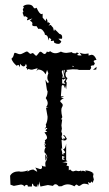

<svg xmlns="http://www.w3.org/2000/svg" viewBox="-20 -820 484 853"><path d="M26.4 0.5 24.9 -39.1Q35.6 -58.6 64.5 -58.6L72.3 -57.1Q88.4 -57.1 104 -63L102.1 -56.6Q110.8 -65.4 127.9 -66.9L145.5 -56.6Q141.6 -70.3 136.7 -75.7L158.2 -68.8Q167 -68.8 167 -78.1L165.5 -86.4Q167 -80.1 183.1 -80.1Q181.2 -83.5 181.2 -94.7Q181.2 -102.1 185.5 -105.5L189.9 -118.7Q189.9 -131.3 177.2 -144Q177.2 -158.7 183.1 -165.5L177.7 -171.4L183.1 -177.7Q182.6 -182.1 177.2 -184.6L181.2 -189.9L179.2 -194.8Q179.2 -197.3 184.1 -200.2Q189 -203.1 189 -208.5Q189 -217.3 177.7 -231Q178.7 -233.4 189.5 -233.9Q189 -236.3 185.8 -237.3Q182.6 -238.3 182.6 -241.2Q182.6 -243.7 190.4 -248.5L187.5 -252L178.2 -247.6Q185.1 -254.4 185.1 -260.3L183.1 -265.6Q191.4 -281.2 191.4 -301.3L184.6 -340.3L194.8 -344.2L184.1 -343.8Q191.9 -351.6 191.9 -361.8Q191.9 -371.6 183.1 -384.3Q191.4 -397 191.4 -416Q188.5 -416 187.5 -426.3Q186.5 -436.5 181.6 -465.8Q189 -452.1 194.3 -450.2L196.3 -458.5Q190.4 -464.8 190.4 -475.1Q190.4 -483.4 194.8 -494.6L189 -509.3L182.6 -489.7Q170.9 -511.2 148.4 -511.2L141.6 -503.4L147.5 -517.1L122.1 -510.3Q113.3 -510.3 106.9 -513.7L101.1 -509.3Q101.1 -518.1 95.2 -518.1L99.1 -526.4L95.2 -537.1Q91.8 -524.9 85 -524.9Q78.1 -524.9 68.8 -537.1V-521Q64.5 -531.7 60.1 -531.7L54.2 -527.8Q36.6 -542 30.8 -559.1Q39.1 -565.9 41 -575.7Q43 -585.4 45.9 -585.4Q49.8 -585.4 56.6 -582.3Q63.5 -579.1 69.3 -579.1Q74.7 -579.1 85.4 -585.2Q96.2 -591.3 99.6 -591.3Q102.5 -591.3 107.9 -585.9Q113.3 -580.6 115.7 -580.6L125 -584.5Q127.4 -584.5 132.8 -578.4Q138.2 -572.3 140.6 -572.3Q143.6 -572.3 149.7 -581.3Q155.8 -590.3 159.7 -590.3Q163.6 -590.3 168.7 -585.2Q173.8 -580.1 177.7 -580.1Q184.1 -580.1 189 -592.3Q189.9 -588.4 193.8 -588.4L203.6 -592.3Q213.9 -583.5 226.1 -583.5Q237.3 -583.5 250.5 -590.8Q262.2 -585 275.4 -585L299.8 -588.4Q299.8 -583 316.9 -583L321.8 -587.4L331.1 -581.1Q323.7 -580.1 323.7 -577.1Q323.7 -573.7 331.5 -573.7H342.3L333.5 -586.4Q345.7 -580.6 358.9 -580.6L373.5 -582.5V-573.2L386.2 -576.7Q400.4 -576.7 408.7 -553.7Q396 -552.7 396 -547.4L401.4 -538.1L397 -529.8Q383.3 -529.3 383.3 -524.9L385.3 -518.1L379.4 -509.3H329.6Q329.6 -512.2 303.2 -512.2L273.9 -509.3L279.8 -503.9Q271 -502 271 -489.7Q271 -477.1 279.8 -473.1Q272.9 -461.9 272.9 -458L276.4 -452.6L273.9 -422.9L268.1 -442.9V-427.7Q263.7 -442.4 259.8 -442.4Q253.4 -442.4 253.4 -432.1L250.5 -392.1H264.6L250.5 -384.8L264.2 -383.8Q247.6 -376 247.6 -370.1Q247.6 -367.7 253.2 -362.8Q258.8 -357.9 258.8 -353.5Q258.8 -348.6 255.6 -344Q252.4 -339.4 252.4 -329.1Q252.4 -317.4 256.8 -299.3L251 -289.6H256.3L252.9 -263.2L254.9 -248L252.4 -236.3L256.3 -225.1L253.4 -212.9L256.3 -201.2L260.7 -200.2L263.7 -202.1Q263.7 -204.1 256.3 -207.5L267.6 -204.1L270 -205.6Q270 -210 259.3 -220.7L268.1 -217.8L276.9 -203.6Q273.9 -195.8 265.6 -195.8L253.4 -198.7L256.3 -158.2L251 -161.1L256.3 -144V-134.3H265.1L259.3 -139.2L264.2 -138.7L269 -142.1Q269 -147.5 259.8 -156.7Q271 -157.7 273.9 -182.1V-107.9L279.8 -103.5L256.8 -98.6Q277.3 -98.6 278.8 -93.8Q278.8 -89.8 274.9 -84.5L285.6 -81.5V-63L291.5 -67.4Q298.8 -58.6 305.2 -58.6L317.4 -62L328.1 -59.6Q335 -59.6 341.3 -63L339.4 -58.1Q344.2 -61.5 348.6 -61.5Q354.5 -61.5 360.8 -56.6L358.9 -63Q377 -62 391.1 -53.7L392.6 -48.3H397Q394 -45.9 393.6 -35.6L397 -22.5L391.1 -6.8L388.2 -14.2L380.4 -6.8L371.6 -10.7L370.6 -9.8L375 0.5Q363.8 -3.9 355.5 -3.9Q347.2 -3.9 341.1 1.2Q335 6.3 330.1 6.3L320.8 0Q316.4 0 310.5 7.8Q294.9 -1 281.2 -1Q268.1 -1 253.9 7.3L241.2 7.8Q233.4 -1.5 226.6 -1.5Q220.2 -1.5 215.3 5.9L192.9 2L159.7 8.8L153.3 -14.2V10.3L149.4 -3.4L147 13.2L146 -3.9L143.6 9.3L136.2 8.8L127.9 3.4Q127.9 -3.9 124.5 -3.9Q121.6 -3.9 121.6 8.8H104Q104 2.9 99.6 1Q88.9 2.9 88.9 8.8Q83.5 0 72.3 0L41.5 5.9ZM304.7 -522.9 308.1 -525.4Q308.1 -527.3 299.8 -527.3ZM266.1 -492.7 267.6 -509.3H262.2ZM256.3 -449.2Q263.2 -447.8 267.1 -447.8L270.5 -448.7Q270.5 -450.7 263.2 -455.6Q271.5 -465.3 271.5 -471.7L260.7 -465.8L256.3 -470.7ZM177.7 -175.3V-181.2L180.7 -178.7ZM182.1 -105.5 180.7 -134.8Q188 -125 188 -118.7ZM260.7 -109.9 268.1 -111.3 259.3 -117.7 269 -120.1 259.3 -122.6 268.1 -125.5 256.3 -127 255.9 -111.8ZM256.3 -474.6 261.7 -476.1 266.6 -472.2 261.7 -502.9 256.3 -508.8 254.4 -500.5 259.3 -482.4 263.7 -479.5 256.3 -480.5ZM407.7 -511.2 393.1 -509.8 409.2 -523.4ZM238.8 -625Q230.5 -625 221.2 -629.9L218.8 -639.6L208.5 -637.7Q205.6 -637.7 205.6 -639.6L208 -644.5L199.2 -652.8L195.3 -640.1Q194.3 -663.6 181.2 -665Q178.7 -665 178.7 -669.7Q178.7 -674.3 171.4 -683.3Q164.1 -692.4 156.2 -692.4L150.4 -691.4L142.1 -704.1L135.7 -703.6Q123 -703.6 123 -710L124 -715.8Q124 -722.7 112.8 -728L124 -738.3L100.6 -729.5L100.1 -734.9L103.5 -738.8Q103.5 -742.7 92.3 -748L86.4 -746.1L80.1 -764.2Q84 -765.6 84 -768.6L81.1 -777.3L85.9 -787.6Q85.9 -790 81.5 -791Q90.8 -799.8 105 -799.8Q114.7 -799.8 119.4 -797.1Q124 -794.4 126.2 -791.3Q128.4 -788.1 130.1 -785.4Q131.8 -782.7 135.7 -782.7L142.6 -785.6Q154.8 -757.3 165 -757.3L169.4 -759.3V-741.7L183.1 -726.1L185.1 -738.3Q190.9 -731.4 190.9 -724.6L190.4 -720.2L196.3 -720.7L203.1 -714.4L195.3 -706.1L205.1 -709.5L216.3 -696.3Q218.3 -682.6 220.7 -682.6L223.6 -689.9L244.1 -669.4Q256.3 -667.5 256.3 -654.8L255.4 -647.9H239.3L252.4 -636.2Q248.5 -625 238.8 -625Z"/></svg>

Font: Truetypewriter PolyglOTT
Style: Regular
Weight: 400
Designer: Sergey Beatoff a.k.a. Sam_T
Version: Version 3.76